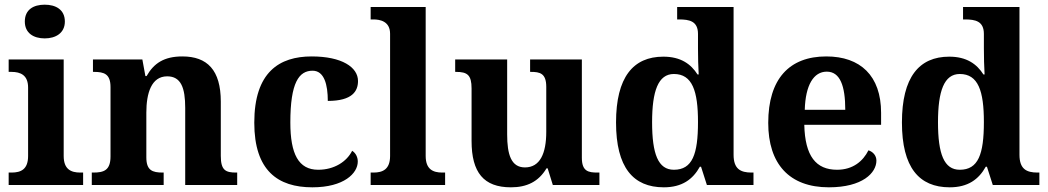

<svg xmlns="http://www.w3.org/2000/svg" viewBox="-20 -790 4475 820"><path d="M171 -626C218 -626 257 -649 257 -698C257 -749 218 -770 171 -770C123 -770 86 -749 86 -698C86 -649 123 -626 171 -626ZM17 0H335V-53H323C283 -53 252 -67 252 -124V-536H17V-483H29C68 -483 100 -469 100 -416V-124C100 -67 70 -53 29 -53H17Z M372 0H679V-53H675C631 -53 605 -62 605 -118V-309C605 -391 626 -464 694 -464C753 -464 771 -415 771 -329V0H993V-53H989C944 -53 923 -62 923 -124V-356C923 -491 865 -549 759 -549C681 -549 637 -520 606 -465H601L588 -536H377V-483H381C425 -483 452 -474 452 -418V-122C452 -62 423 -53 378 -53H372Z M1314 10C1449 10 1508 -50 1508 -100C1508 -118 1500 -136 1484 -146C1461 -100 1408 -65 1339 -65C1255 -65 1220 -132 1220 -267C1220 -438 1257 -488 1315 -488C1365 -488 1380 -428 1380 -359C1485 -359 1509 -401 1509 -444C1509 -503 1440 -549 1311 -549C1173 -549 1066 -482 1066 -266C1066 -61 1167 10 1314 10Z M1563 0H1881V-53H1869C1829 -53 1798 -67 1798 -124V-760H1563V-707H1575C1603 -707 1646 -699 1646 -646V-124C1646 -67 1615 -53 1575 -53H1563Z M2162 10C2230 10 2280 -14 2314 -71H2319L2341 0H2540V-53H2532C2493 -53 2465 -58 2465 -116V-536H2244V-483H2247C2286 -483 2313 -477 2313 -419V-227C2313 -134 2286 -75 2222 -75C2163 -75 2146 -130 2146 -216V-536H1924V-483H1927C1976 -483 1994 -470 1994 -412V-188C1994 -53 2046 10 2162 10Z M2815 10C2893 10 2939 -24 2969 -78H2974L2999 0H3198V-53H3190C3143 -53 3113 -68 3113 -129V-760H2872V-707H2880C2924 -707 2961 -700 2961 -645V-584C2961 -548 2962 -503 2964 -472H2959C2931 -516 2888 -548 2813 -548C2684 -548 2611 -460 2611 -267C2611 -75 2684 10 2815 10ZM2858 -65C2791 -65 2765 -132 2765 -268C2765 -401 2791 -474 2858 -474C2937 -474 2961 -401 2961 -269C2961 -131 2937 -65 2858 -65Z M3520 10C3664 10 3723 -52 3723 -104C3723 -126 3708 -142 3689 -148C3666 -102 3623 -65 3555 -65C3465 -65 3418 -123 3415 -257H3743V-308C3743 -467 3654 -549 3509 -549C3351 -549 3261 -453 3261 -265C3261 -91 3350 10 3520 10ZM3590 -321H3417C3420 -427 3455 -484 3511 -484C3568 -484 3590 -423 3590 -321Z M4036 10C4114 10 4160 -24 4190 -78H4195L4220 0H4419V-53H4411C4364 -53 4334 -68 4334 -129V-760H4093V-707H4101C4145 -707 4182 -700 4182 -645V-584C4182 -548 4183 -503 4185 -472H4180C4152 -516 4109 -548 4034 -548C3905 -548 3832 -460 3832 -267C3832 -75 3905 10 4036 10ZM4079 -65C4012 -65 3986 -132 3986 -268C3986 -401 4012 -474 4079 -474C4158 -474 4182 -401 4182 -269C4182 -131 4158 -65 4079 -65Z"/></svg>

Font: Noto Serif Malayalam
Style: Bold
Weight: 700
Designer: Indian type Foundry, Jelle Bosma, Monotype Design Team
Foundry: Monotype Imaging Inc.
Version: Version 2.104